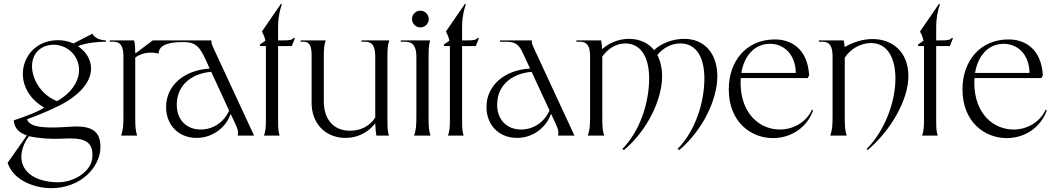

<svg xmlns="http://www.w3.org/2000/svg" viewBox="-20 -712 5546 1008"><path d="M121 -1 20 143C50 233 155 274 245 276C410 277 503 161 507 69C512 -36 446 -55 337 -46C245 -40 136 -36 122 -86C155 -98 210 -118 284 -154C393 -207 458 -279 458 -352C458 -395 437 -437 389 -470C436 -488 496 -493 536 -493V-500C500 -502 478 -513 465 -535L366 -484C337 -496 313 -501 284 -501C170 -501 100 -416 100 -324C100 -259 135 -192 212 -147C177 -124 115 -101 52 -80C55 -38 82 -14 121 -1ZM132 3C185 15 250 19 306 16C412 10 470 22 465 112C462 187 368 248 277 245C146 240 91 178 92 109C93 74 107 36 132 3ZM148 -361C147 -446 211 -479 266 -477C340 -474 395 -415 395 -345C395 -290 362 -229 280 -181C196 -213 150 -294 148 -361Z M1228 0H1314L1100 -461C1091 -481 1089 -488 1090 -500H782L693 -433L690 -434C690 -458 689 -483 684 -500H556V-493H576C612 -493 628 -470 628 -416V-105C628 -50 626 -30 616 0H700C692 -25 690 -45 690 -95V-410C729 -438 774 -440 813 -431C813 -485 891 -491 937 -491H947C1011 -491 1032 -459 1060 -398L1081 -352C946 -344 852 -263 852 -150C852 -55 918 12 1012 12C1094 12 1165 -40 1191 -114L1215 -63C1230 -31 1232 -19 1228 0ZM908 -162C908 -259 978 -325 1089 -335L1183 -131C1156 -71 1099 -32 1034 -32C959 -32 908 -83 908 -162Z M1366 0H1448C1442 -20 1440 -36 1440 -76V-470H1512L1528 -511L1522 -514C1514 -501 1497 -500 1465 -500H1440V-572C1440 -610 1446 -652 1460 -689L1455 -692L1356 -548V-544C1365 -529 1370 -515 1373 -498L1344 -478L1346 -470H1376V-464V-84C1376 -40 1374 -24 1366 0Z M1788 12C1848 14 1908 -11 1950 -64C1951 -39 1953 -17 1956 0H2022C2016 -20 2014 -36 2014 -76V-416C2014 -460 2016 -476 2024 -500H1878V-493H1898C1934 -493 1950 -470 1950 -416V-95C1920 -47 1867 -23 1808 -26C1730 -30 1680 -86 1680 -180V-416C1680 -460 1682 -476 1690 -500H1558V-493H1574C1603 -493 1616 -473 1616 -423V-172C1616 -64 1687 9 1788 12Z M2154 0H2240C2232 -25 2230 -45 2230 -95V-416C2230 -460 2232 -476 2238 -500H2084V-493H2107C2148 -493 2166 -469 2166 -413V-105C2166 -50 2164 -30 2154 0ZM2187 -568C2211 -568 2231 -588 2231 -612C2231 -636 2211 -656 2187 -656C2163 -656 2143 -636 2143 -612C2143 -588 2163 -568 2187 -568Z M2332 0H2414C2408 -20 2406 -36 2406 -76V-470H2478L2494 -511L2488 -514C2480 -501 2463 -500 2431 -500H2406V-572C2406 -610 2412 -652 2426 -689L2421 -692L2322 -548V-544C2331 -529 2336 -515 2339 -498L2310 -478L2312 -470H2342V-464V-84C2342 -40 2340 -24 2332 0Z M2910 0H2996L2782 -461C2773 -481 2771 -488 2772 -500H2605V-493H2637C2695 -493 2708 -470 2729 -425L2763 -352C2628 -345 2534 -263 2534 -150C2534 -55 2600 12 2694 12C2776 12 2847 -40 2873 -115L2897 -63C2912 -31 2914 -19 2910 0ZM2590 -162C2590 -259 2660 -325 2771 -335L2865 -132C2838 -71 2781 -32 2716 -32C2641 -32 2590 -83 2590 -162Z M3537 70 3546 76C3669 -28 3746 -189 3746 -312C3746 -427 3682 -508 3572 -508C3512 -508 3452 -485 3414 -449C3384 -486 3339 -508 3282 -508C3230 -508 3179 -488 3141 -454C3140 -471 3139 -487 3136 -500H3006V-493H3026C3062 -493 3078 -470 3078 -416V-105C3078 -50 3076 -30 3066 0H3152C3144 -25 3142 -45 3142 -95V-415C3171 -456 3215 -484 3262 -484C3345 -484 3388 -412 3388 -300C3388 -172 3339 -22 3247 70L3256 76C3379 -28 3456 -189 3456 -312C3456 -355 3447 -392 3431 -423C3460 -460 3505 -484 3552 -484C3635 -484 3678 -412 3678 -300C3678 -172 3629 -22 3537 70Z M4038 13C4127 13 4214 -36 4249 -133L4243 -136C4211 -68 4143 -32 4074 -32C3973 -32 3868 -110 3868 -280L3869 -302H4220L4228 -316C4220 -456 4134 -505 4048 -505C3899 -505 3806 -392 3806 -243C3806 -71 3923 13 4038 13ZM3872 -329C3886 -414 3937 -482 4023 -482C4090 -482 4156 -433 4158 -329Z M4530 70 4535 76C4658 -28 4749 -189 4749 -312C4749 -441 4664 -507 4561 -507C4514 -507 4463 -493 4414 -465C4414 -477 4412 -490 4409 -500H4279V-493H4299C4335 -493 4351 -470 4351 -416V-105C4351 -50 4349 -30 4339 0H4425C4417 -25 4415 -45 4415 -95V-409C4446 -457 4499 -486 4553 -486C4636 -486 4681 -412 4681 -300C4681 -172 4622 -22 4530 70Z M4821 0H4903C4897 -20 4895 -36 4895 -76V-470H4967L4983 -511L4977 -514C4969 -501 4952 -500 4920 -500H4895V-572C4895 -610 4901 -652 4915 -689L4910 -692L4811 -548V-544C4820 -529 4825 -515 4828 -498L4799 -478L4801 -470H4831V-464V-84C4831 -40 4829 -24 4821 0Z M5265 13C5354 13 5441 -36 5476 -133L5470 -136C5438 -68 5370 -32 5301 -32C5200 -32 5095 -110 5095 -280L5096 -302H5447L5455 -316C5447 -456 5361 -505 5275 -505C5126 -505 5033 -392 5033 -243C5033 -71 5150 13 5265 13ZM5099 -329C5113 -414 5164 -482 5250 -482C5317 -482 5383 -433 5385 -329Z"/></svg>

Font: Sinistre
Style: Regular
Weight: 400
Designer: Jules Durand
Foundry: Collletttivo
Version: Version 69.420;Glyphs 3.2 (3217)